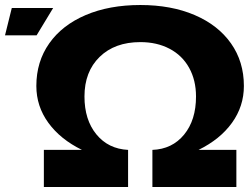

<svg xmlns="http://www.w3.org/2000/svg" viewBox="-132 -746 1007 766"><path d="M13 -403Q13 -500 64.5 -573Q116 -646 210 -686Q304 -726 428 -726Q551 -726 644.5 -686Q738 -646 789.5 -573Q841 -500 841 -403Q841 -322 793.5 -256Q746 -190 660 -148H811V0H476V-148Q555 -151 602.5 -209Q650 -267 650 -361Q650 -426 622.5 -475.5Q595 -525 544.5 -551.5Q494 -578 428 -578Q326 -578 265.5 -519Q205 -460 205 -361Q205 -268 252.5 -210Q300 -152 379 -148V0H43V-148H195Q109 -190 61 -256Q13 -322 13 -403ZM-85 -714H80L14 -605H-112Z"/></svg>

Font: Non Bureau Extended
Style: Bold
Weight: 700
Width: 7
Designer: Jona Saucedo
Foundry: Non Foundry
Version: Version 1.000; ttfautohint (v1.8.4)